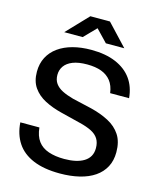

<svg xmlns="http://www.w3.org/2000/svg" viewBox="-135 -1023 934 1127"><g transform="rotate(15 332.5 -459.0)"><path d="M337 10Q240 10 174.5 -17.5Q109 -45 75 -96.5Q41 -148 36 -220H152Q157 -169 180 -138Q203 -107 244 -93Q285 -79 340 -79Q377 -79 407 -85.5Q437 -92 459 -105.5Q481 -119 492.5 -139.5Q504 -160 504 -188Q504 -222 489.5 -245Q475 -268 446 -282.5Q417 -297 376 -307L252 -338Q196 -352 151 -375.5Q106 -399 79.5 -437Q53 -475 53 -533Q53 -582 73 -620.5Q93 -659 130 -685.5Q167 -712 217.5 -725.5Q268 -739 329 -739Q417 -739 479 -712.5Q541 -686 575.5 -638Q610 -590 616 -522H501Q495 -567 473 -595Q451 -623 415 -636.5Q379 -650 328 -650Q275 -650 241 -636.5Q207 -623 190.5 -599.5Q174 -576 174 -546Q174 -515 189 -494Q204 -473 231.5 -459Q259 -445 299 -434L416 -407Q477 -392 524.5 -367Q572 -342 599 -301Q626 -260 626 -196Q626 -145 605.5 -106.5Q585 -68 547 -42Q509 -16 455.5 -3Q402 10 337 10ZM148 -798 272 -928H391L513 -798H401L331 -871L260 -798Z"/></g></svg>

Font: Hubot Sans Medium
Style: Regular
Weight: 500
Designer: Deni Anggara
Foundry: GitHub, Inc., Subsidiary of Microsoft Corporation
Version: Version 2.000